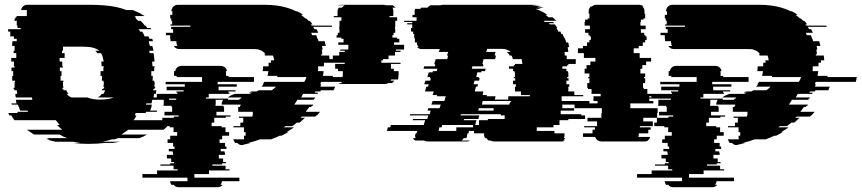

<svg xmlns="http://www.w3.org/2000/svg" viewBox="-20 -591 3599 802"><path d="M538 -89H711Q707 -84 703.5 -79Q700 -74 695 -69H684Q674 -57 663 -49H516Q501 -38 487 -29H594Q580 -20 562 -14H473Q470 -13 466.5 -12Q463 -11 459 -9H447Q438 -6 428.5 -3.5Q419 -1 408 1H482Q475 2 467 3.5Q459 5 451 6H419Q403 8 385.5 9Q368 10 349 10Q332 10 315.5 9Q299 8 284 6H315Q308 5 300.5 3.5Q293 2 285 1H212Q202 -1 192.5 -3.5Q183 -6 175 -9H187Q183 -11 179.5 -12Q176 -13 173 -14H261Q243 -20 229 -29H122Q115 -34 107.5 -39Q100 -44 92 -49H240Q234 -54 228.5 -59Q223 -64 218 -69H229Q225 -74 221 -79Q217 -84 213 -89H40Q36 -94 33 -99Q30 -104 27 -109H19Q18 -111 17 -114Q16 -117 14 -119H54Q52 -123 52 -124H97Q95 -128 95 -129H64Q63 -134 61 -139Q59 -144 57 -149H56L54 -154H29Q29 -156 28.5 -157Q28 -158 28 -159H49L46 -174H115Q115 -178 113 -184H46Q45 -188 44.5 -191.5Q44 -195 44 -199H52Q51 -203 51 -206.5Q51 -210 50 -214H40Q40 -216 39.5 -217Q39 -218 39 -219H37Q37 -222 36 -224H41V-249H43V-254H31V-274H35V-294H28V-309H41V-314H38V-334H27V-349H48V-369H37V-379H41V-399H31V-414H32V-419H50V-429H38V-439H23V-459H14V-469H66V-474H53V-484H50V-504H41V-514H45V-519H49V-524H92V-544Q92 -546 92.5 -547Q93 -548 93 -549H68Q71 -564 84 -569H82Q88 -571 92 -571H358Q372 -571 384.5 -570.5Q397 -570 409 -569H411Q440 -567 464 -562Q488 -557 508 -549H533Q537 -548 540 -547Q543 -546 546 -544Q557 -540 566 -535Q575 -530 584 -524H541Q543 -523 544.5 -522Q546 -521 548 -519H543Q545 -518 546.5 -517Q548 -516 550 -514H546Q549 -512 552 -509Q555 -506 557 -504H567Q572 -500 576.5 -494.5Q581 -489 585 -484H588L595 -474H609L612 -469H559Q561 -467 562.5 -464Q564 -461 565 -459H574Q577 -455 579.5 -449.5Q582 -444 584 -439H600Q602 -437 602.5 -434Q603 -431 604 -429H616L619 -419H601L603 -414H602Q603 -410 604 -406.5Q605 -403 606 -399H616Q618 -394 619 -389Q620 -384 621 -379H603Q605 -373 605 -369H621Q623 -364 623 -359Q623 -354 624 -349Q625 -345 625 -341.5Q625 -338 626 -334H616V-326Q616 -324 616.5 -321Q617 -318 617 -314H626V-309H624V-294H612V-274H618Q618 -269 618 -264Q618 -259 617 -254H624V-249H626V-241Q625 -238 625 -235Q625 -232 625 -229H628V-224H626Q625 -222 625 -219H620V-214H633Q632 -210 632 -206.5Q632 -203 631 -199H624L621 -184H688Q686 -178 686 -174H616L613 -159H591L589 -154H614Q614 -153 613.5 -152Q613 -151 613 -149H614Q613 -144 611 -139Q609 -134 607 -129H637L635 -124H590Q588 -120 588 -119H547L543 -109H550Q545 -97 538 -89ZM258 -199Q265 -190 278 -184H345Q366 -175 396 -175Q436 -175 455 -184H388Q399 -189 405 -199H412Q416 -204 419 -214H405L407 -219H412Q412 -222 413 -224H415V-229H412Q413 -233 413 -237.5Q413 -242 414 -246V-249H412V-254H405Q406 -259 406 -264Q406 -269 406 -274H400V-294H412Q412 -298 412 -301.5Q412 -305 411 -309H414V-314H405Q404 -316 404 -321Q404 -330 403 -334H413L410 -349Q407 -362 402 -369H386Q385 -372 382.5 -374.5Q380 -377 378 -379H395Q385 -387 369.5 -391.5Q354 -396 329 -396H243V-379H239V-369H250V-349H229V-334H240V-314H243V-309H230V-294H237V-274H233V-254H245V-249H243V-246Q243 -242 243 -237.5Q243 -233 244 -229Q245 -227 245 -224H240L242 -219H244L246 -214H257Q260 -205 266 -199Z M1489 -249H1321L1318 -239H1321Q1321 -234 1318 -229H1380L1374 -214H1320Q1320 -213 1318 -209H1297L1295 -204H1309L1306 -199H1246L1238 -184H1297Q1295 -180 1295 -179H1292Q1290 -175 1290 -174H1222Q1219 -169 1216 -164Q1213 -159 1209 -154H1289L1286 -149H1283Q1280 -146 1279 -144H1272Q1268 -139 1264.5 -134Q1261 -129 1257 -124H1317L1304 -109H1302Q1301 -108 1300 -107Q1299 -106 1297 -104H1241L1236 -99H1254Q1249 -94 1243 -89Q1237 -84 1232 -79H1220L1201 -64H1172Q1171 -63 1169 -62Q1167 -61 1165 -59H1208Q1194 -49 1177 -39H1184L1156 -24H1148Q1130 -15 1112 -9H1067Q1056 -5 1044.5 -1.5Q1033 2 1021 5L1017 6H1027L991 15Q981 16 971 6H962Q958 0 954 -9H1000Q999 -12 999 -17V-24H1006V-39H999V-59H955V-64H984V-79H996V-99H978V-104H1034V-109H1036V-124H975V-144H982V-149H985V-154H906V-156Q906 -165 912 -174H881V-154H880V-149H914V-144H916V-124H884V-109H943V-104H923V-99H875V-79H864V-64H906V-59H922V-39H937V-24H908V-9H897V6H920V21H926V31H902V41H918V46H920V56H894V71H912V86H924V91H908V96H867V101H922V116H939V121H853V136H792V151H980V166H907Q907 170 905 174Q903 178 901 181H910Q902 191 889 191H726Q713 191 705 181H696Q692 175 690 166H763V151H575V136H636V121H722V116H705V101H650V96H691V91H707V86H695V71H677V56H703V46H701V41H685V31H709V21H703V6H680V-9H691V-24H720V-39H705V-59H689V-64H647V-79H658V-99H706V-104H726V-109H667V-124H699V-144H697V-149H663V-154H664V-174H716V-179H623V-184H635V-199H721V-204H717V-209H747V-214H676V-229H752V-239H672V-249H824V-269H718V-274H707V-294H712Q715 -309 728 -314Q734 -316 738 -316H901Q905 -316 911 -314H912Q925 -309 928 -294H923Q924 -292 924 -289V-274H935V-269H1041V-249H889V-239H969V-229H893V-214H964V-209H934V-204H938V-199H852V-184H840V-179H933V-174H979Q982 -177 983 -179H986Q987 -181 988 -182Q989 -183 990 -184H932Q936 -188 944 -192L961 -199H1022L1032 -203Q1033 -203 1033.5 -203.5Q1034 -204 1034 -204H1021Q1023 -206 1026 -207Q1029 -208 1031 -209H1052L1061 -214H1115Q1124 -220 1133 -229H1072Q1074 -231 1076.5 -233.5Q1079 -236 1080 -239H1077Q1079 -241 1081 -243.5Q1083 -246 1084 -249H1251Q1257 -258 1260 -269H1138Q1138 -271 1138.5 -272Q1139 -273 1139 -274H1097Q1099 -279 1099.5 -284Q1100 -289 1101 -294H1077Q1078 -299 1078.5 -304Q1079 -309 1079 -314H1102V-329H1112Q1112 -336 1111 -339H1125Q1124 -345 1123 -350Q1122 -355 1120 -359H1087L1084 -364H1089Q1079 -380 1059 -384H1063Q1058 -385 1052.5 -385.5Q1047 -386 1040 -386H729Q714 -386 706 -399H721Q717 -407 717 -413V-419H692V-429H691V-444H673V-454H703V-469H695V-479H775V-484H692V-489H699V-504H695V-514H691V-529H700V-544H696V-546Q696 -552 701 -559H700Q709 -571 723 -571H1084Q1138 -571 1178 -559Q1199 -553 1217 -544H1221Q1233 -539 1246 -529H1237Q1242 -525 1247 -521.5Q1252 -518 1256 -514H1259L1269 -504H1273Q1281 -497 1285 -489H1278Q1281 -486 1282 -484H1365L1368 -479H1288L1294 -469H1302Q1304 -465 1306 -461.5Q1308 -458 1309 -454H1280L1284 -444H1301Q1303 -440 1304 -436.5Q1305 -433 1306 -429H1308Q1310 -423 1310 -419H1336L1341 -399H1325L1328 -384H1324Q1325 -379 1325.5 -374Q1326 -369 1326 -364H1322V-359H1355L1357 -339H1343V-329H1333V-314H1309Q1309 -309 1309 -304Q1309 -299 1308 -294H1332L1329 -274H1371Q1371 -271 1370 -269H1493Q1492 -264 1491 -259Q1490 -254 1489 -249Z M1668 -384H1634V-379H1653V-374H1630V-359H1603V-344H1580V-339H1573V-329H1653V-324H1613V-304H1625V-294H1645V-274H1644V-267Q1644 -265 1643.5 -263Q1643 -261 1643 -259H1614L1612 -254H1627Q1625 -251 1622.5 -248.5Q1620 -246 1617 -244H1601Q1596 -240 1587 -240H1408Q1399 -240 1394 -244H1410Q1407 -246 1404.5 -248.5Q1402 -251 1400 -254H1385L1383 -259H1412Q1411 -262 1411 -267V-274H1412V-294H1392V-304H1380V-324H1420V-329H1340V-339H1347V-344H1370V-359H1397V-374H1420V-379H1401V-384H1435V-404H1393V-414H1415V-429H1406V-434H1386V-444H1391V-454H1398V-469H1397V-479H1398V-504H1406V-519H1374V-524H1390V-544Q1390 -552 1395 -559H1408Q1414 -566 1420 -569H1392Q1395 -570 1397.5 -570.5Q1400 -571 1403 -571H1582Q1586 -571 1592 -569H1620Q1626 -566 1632 -559H1619Q1623 -554 1623 -544V-524H1607V-519H1639V-504H1631V-479H1630V-469H1631V-454H1624V-444H1619V-434H1639V-429H1648V-414H1626V-404H1668Z M2442 -154H2329V-139H2378V-129H2322V-114H2408V-109H2424V-94H2354V-89H2317V-69H2292V-59H2222V-44H2296V-34H2338V-27Q2338 -20 2335 -14H2341Q2337 -7 2332 -4H2340Q2335 0 2326 0H2044Q2035 0 2030 -4H2021Q2016 -7 2012 -14H2006Q2005 -17 2003.5 -20Q2002 -23 2002 -27V-34H1960V-44H1939L1937 -34H1933L1931 -27Q1931 -20 1928 -14H1917Q1913 -7 1908 -4H1943Q1938 0 1929 0H1766Q1758 0 1751 -4H1715Q1708 -7 1705 -14H1716Q1713 -21 1714 -27L1717 -34H1720L1723 -44H1596L1600 -59H1610L1613 -69H1750L1756 -89H1704L1705 -94H1765L1769 -109H1691L1693 -114H1775L1779 -129H1766L1769 -139H1816L1821 -154H1782L1787 -169H1836L1842 -189H1805L1806 -194H1787L1792 -209H1755L1761 -229H1768L1771 -239H1752L1757 -254H1777L1780 -264H1775L1777 -269H1765L1771 -289H1787L1788 -294H1804L1807 -304H1749L1752 -314H1797L1798 -319H1796L1797 -324H1794L1800 -344H1848L1852 -359H1847L1852 -374H1813L1817 -386H1742Q1730 -386 1722 -394H1729Q1721 -402 1721 -413V-414H1713V-429H1712V-434H1710V-449H1706V-459H1697V-474H1702V-489H1681V-494H1702V-499H1668V-504H1720V-519H1703V-529H1712V-544Q1712 -548 1714 -554H1736L1739 -559H1766Q1772 -567 1779 -569H1819Q1822 -570 1824.5 -570.5Q1827 -571 1830 -571H2198Q2209 -571 2219 -570.5Q2229 -570 2239 -569H2198Q2212 -568 2225 -565.5Q2238 -563 2251 -559H2224Q2228 -558 2231.5 -557Q2235 -556 2239 -554H2217Q2223 -552 2229 -549.5Q2235 -547 2241 -544Q2253 -539 2266 -529H2258Q2261 -527 2264.5 -524.5Q2268 -522 2271 -519H2288L2304 -504H2251L2256 -499H2291Q2292 -497 2295 -494H2273Q2276 -491 2277 -489H2298L2308 -474H2304Q2306 -470 2308.5 -466.5Q2311 -463 2312 -459H2321L2325 -449H2330L2336 -434H2338Q2338 -433 2338.5 -432Q2339 -431 2339 -429H2340Q2342 -425 2343 -421.5Q2344 -418 2345 -414H2353Q2355 -410 2355.5 -404.5Q2356 -399 2357 -394H2351L2354 -374H2338Q2338 -370 2338.5 -366.5Q2339 -363 2339 -359H2347Q2347 -355 2347 -351.5Q2347 -348 2348 -344H2385V-324H2354V-319H2349V-314H2329V-304H2346V-294H2352V-289H2354V-269H2349V-264H2355V-254H2346V-239H2358V-229H2354V-209H2379V-194H2416V-189H2326V-169H2442ZM1996 -194H2014L2013 -189H2050L2047 -175H2103V-189H2193V-194H2156V-209H2131V-229H2135V-239H2123V-254H2132V-264H2126V-269H2131V-289H2129V-294H2123V-304H2106V-314H2126V-319H2131V-324H2162L2159 -344H2122Q2121 -353 2116 -359H2109Q2105 -368 2097 -374H2113Q2099 -387 2074 -387H2015L2011 -374H2050L2046 -359H2052L2048 -344H2000L1995 -324H1998L1997 -319H2000L1998 -314H1953L1951 -304H2009L2006 -294H1991L1990 -289H1974L1969 -269H1981L1979 -264H1984L1981 -254H1962L1958 -239H1977L1974 -229H1968L1963 -209H1999ZM2107 -154Q2108 -159 2110.5 -162.5Q2113 -166 2116 -169H1996L1993 -154ZM2042 -129V-139H1980L1978 -129ZM2088 -109H2072V-114H1905L1904 -109H1982L1978 -94H1919L1917 -89H1970L1965 -69H1981V-89H2018V-94H2088ZM1886 -59H1956V-69H1827L1825 -59H1815L1812 -44H1886Z M2613 -139H2727V-119H2725V-99H2667V-84H2707V-64H2653V-59H2698V-49H2688V-34H2648V-27Q2648 -25 2647.5 -23Q2647 -21 2646 -19H2696Q2693 -9 2685 -4H2687Q2682 0 2673 0H2494Q2484 0 2479 -4H2477Q2470 -9 2466 -19H2416Q2415 -22 2415 -27V-34H2455V-49H2465V-59H2420V-64H2474V-84H2434V-99H2492V-119H2494V-139H2380V-159H2476V-169H2459V-189H2489V-199H2451V-219H2436V-224H2433V-244H2442V-264H2437V-269H2442V-284H2422V-304H2430V-319H2446V-334H2467V-349H2419V-369H2394V-389H2415V-399H2432V-414H2442V-424H2448V-439H2443V-444H2438V-454H2424V-469H2444V-484H2422V-499H2424V-509H2435V-514H2442V-534H2439V-544Q2439 -555 2448 -564H2453Q2457 -568 2461 -569H2460Q2466 -571 2470 -571H2649Q2653 -571 2659 -569H2660Q2665 -568 2668 -564H2663Q2672 -557 2672 -544V-534H2675V-514H2668V-509H2657V-499H2655V-484H2677V-469H2657V-454H2671V-444H2676V-439H2681V-424H2675V-414H2665V-399H2648V-389H2627V-369H2652V-349H2700V-334H2679V-319H2663V-304H2655V-284H2675V-269H2670V-264H2675V-244H2666V-224H2669V-219H2684V-199H2722V-189H2692V-169H2709V-159H2613Z M3555 -249H3387L3384 -239H3387Q3387 -234 3384 -229H3446L3440 -214H3386Q3386 -213 3384 -209H3363L3361 -204H3375L3372 -199H3312L3304 -184H3363Q3361 -180 3361 -179H3358Q3356 -175 3356 -174H3288Q3285 -169 3282 -164Q3279 -159 3275 -154H3355L3352 -149H3349Q3346 -146 3345 -144H3338Q3334 -139 3330.5 -134Q3327 -129 3323 -124H3383L3370 -109H3368Q3367 -108 3366 -107Q3365 -106 3363 -104H3307L3302 -99H3320Q3315 -94 3309 -89Q3303 -84 3298 -79H3286L3267 -64H3238Q3237 -63 3235 -62Q3233 -61 3231 -59H3274Q3260 -49 3243 -39H3250L3222 -24H3214Q3196 -15 3178 -9H3133Q3122 -5 3110.5 -1.5Q3099 2 3087 5L3083 6H3093L3057 15Q3047 16 3037 6H3028Q3024 0 3020 -9H3066Q3065 -12 3065 -17V-24H3072V-39H3065V-59H3021V-64H3050V-79H3062V-99H3044V-104H3100V-109H3102V-124H3041V-144H3048V-149H3051V-154H2972V-156Q2972 -165 2978 -174H2947V-154H2946V-149H2980V-144H2982V-124H2950V-109H3009V-104H2989V-99H2941V-79H2930V-64H2972V-59H2988V-39H3003V-24H2974V-9H2963V6H2986V21H2992V31H2968V41H2984V46H2986V56H2960V71H2978V86H2990V91H2974V96H2933V101H2988V116H3005V121H2919V136H2858V151H3046V166H2973Q2973 170 2971 174Q2969 178 2967 181H2976Q2968 191 2955 191H2792Q2779 191 2771 181H2762Q2758 175 2756 166H2829V151H2641V136H2702V121H2788V116H2771V101H2716V96H2757V91H2773V86H2761V71H2743V56H2769V46H2767V41H2751V31H2775V21H2769V6H2746V-9H2757V-24H2786V-39H2771V-59H2755V-64H2713V-79H2724V-99H2772V-104H2792V-109H2733V-124H2765V-144H2763V-149H2729V-154H2730V-174H2782V-179H2689V-184H2701V-199H2787V-204H2783V-209H2813V-214H2742V-229H2818V-239H2738V-249H2890V-269H2784V-274H2773V-294H2778Q2781 -309 2794 -314Q2800 -316 2804 -316H2967Q2971 -316 2977 -314H2978Q2991 -309 2994 -294H2989Q2990 -292 2990 -289V-274H3001V-269H3107V-249H2955V-239H3035V-229H2959V-214H3030V-209H3000V-204H3004V-199H2918V-184H2906V-179H2999V-174H3045Q3048 -177 3049 -179H3052Q3053 -181 3054 -182Q3055 -183 3056 -184H2998Q3002 -188 3010 -192L3027 -199H3088L3098 -203Q3099 -203 3099.5 -203.5Q3100 -204 3100 -204H3087Q3089 -206 3092 -207Q3095 -208 3097 -209H3118L3127 -214H3181Q3190 -220 3199 -229H3138Q3140 -231 3142.5 -233.5Q3145 -236 3146 -239H3143Q3145 -241 3147 -243.5Q3149 -246 3150 -249H3317Q3323 -258 3326 -269H3204Q3204 -271 3204.5 -272Q3205 -273 3205 -274H3163Q3165 -279 3165.5 -284Q3166 -289 3167 -294H3143Q3144 -299 3144.5 -304Q3145 -309 3145 -314H3168V-329H3178Q3178 -336 3177 -339H3191Q3190 -345 3189 -350Q3188 -355 3186 -359H3153L3150 -364H3155Q3145 -380 3125 -384H3129Q3124 -385 3118.5 -385.5Q3113 -386 3106 -386H2795Q2780 -386 2772 -399H2787Q2783 -407 2783 -413V-419H2758V-429H2757V-444H2739V-454H2769V-469H2761V-479H2841V-484H2758V-489H2765V-504H2761V-514H2757V-529H2766V-544H2762V-546Q2762 -552 2767 -559H2766Q2775 -571 2789 -571H3150Q3204 -571 3244 -559Q3265 -553 3283 -544H3287Q3299 -539 3312 -529H3303Q3308 -525 3313 -521.5Q3318 -518 3322 -514H3325L3335 -504H3339Q3347 -497 3351 -489H3344Q3347 -486 3348 -484H3431L3434 -479H3354L3360 -469H3368Q3370 -465 3372 -461.5Q3374 -458 3375 -454H3346L3350 -444H3367Q3369 -440 3370 -436.5Q3371 -433 3372 -429H3374Q3376 -423 3376 -419H3402L3407 -399H3391L3394 -384H3390Q3391 -379 3391.5 -374Q3392 -369 3392 -364H3388V-359H3421L3423 -339H3409V-329H3399V-314H3375Q3375 -309 3375 -304Q3375 -299 3374 -294H3398L3395 -274H3437Q3437 -271 3436 -269H3559Q3558 -264 3557 -259Q3556 -254 3555 -249Z"/></svg>

Font: Rubik Glitch
Style: Regular
Weight: 400
Designer: Hubert and Fischer, NaN
Foundry: Hubert and Fischer, NaN
Version: Version 2.200